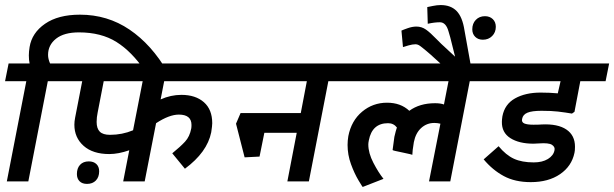

<svg xmlns="http://www.w3.org/2000/svg" viewBox="-44 -717 2428 759"><path d="M618 -433 528 -438Q477 -513 416.5 -551Q356 -589 268 -589Q209 -589 177.5 -564Q146 -539 146 -500Q146 -484 154 -466H245L231 -396H145L68 0H-17L60 -396H-24L-10 -466H73Q70 -480 70 -498Q70 -513 73 -531Q82 -587 134 -623Q186 -659 272 -659Q381 -659 468 -600Q555 -541 618 -433ZM178 -439Z M591 -324Q631 -342 673 -342Q729 -342 762 -313Q795 -284 795 -230Q795 -220 791 -194Q775 -115 687 -50L637 -111Q669 -137 687.5 -157Q706 -177 712 -209Q713 -214 713 -223Q713 -264 663 -264Q625 -264 573 -230L528 0H443L467 -123Q424 -108 388 -108Q323 -108 286.5 -140.5Q250 -173 250 -224Q250 -237 253 -252L281 -396H197L211 -466H912L898 -396H605ZM366 -396 342 -272Q338 -253 338 -235Q338 -209 350.5 -196.5Q363 -184 391 -184Q439 -184 482 -202L520 -396ZM348 -40Q348 -17 335 -3.5Q322 10 300 10Q281 10 270.5 -0.5Q260 -11 260 -29Q260 -52 272.5 -65.5Q285 -79 307 -79Q326 -79 337 -68.5Q348 -58 348 -40Z M1254 -396 1177 0H1092L1129 -192H1001L982 -98L923 -95L889 -228L907 -270H1145L1169 -396H864L878 -466H1357L1343 -396Z M1813 -396 1736 0H1652L1697 -228Q1685 -231 1673 -231Q1643 -231 1621 -211Q1599 -191 1592 -155Q1586 -119 1586 -105Q1586 -106 1548 -114Q1507 -122 1508 -124L1515 -176Q1521 -202 1525 -213Q1512 -230 1490 -230Q1427 -230 1414 -162Q1412 -152 1412 -146Q1412 -112 1432 -73.5Q1452 -35 1472 -10L1390 22Q1390 24 1373.5 -3.5Q1357 -31 1343.5 -68Q1330 -105 1330 -144Q1330 -161 1333 -179Q1345 -240 1387.5 -275.5Q1430 -311 1486 -311Q1540 -311 1574 -279Q1615 -309 1676 -309Q1697 -309 1711 -304L1729 -396H1309L1323 -466H1916L1902 -396Z M1792 -598 1821 -437H1729L1664 -496Q1668 -493 1641 -516Q1623 -531 1615 -536.5Q1607 -542 1598 -542Q1587 -542 1571 -537.5Q1555 -533 1549 -531L1543 -596Q1549 -599 1567.5 -605.5Q1586 -612 1602 -612Q1623 -612 1640 -600Q1657 -588 1682 -562L1700 -544L1755 -493L1736 -569Q1734 -575 1729 -593Q1724 -611 1715.5 -620Q1707 -629 1695 -629Q1674 -629 1647 -623L1645 -689Q1650 -690 1667 -693.5Q1684 -697 1698 -697Q1738 -697 1761 -673.5Q1784 -650 1792 -598ZM1916 -611Q1916 -589 1901.5 -574.5Q1887 -560 1865 -560Q1846 -560 1834.5 -571.5Q1823 -583 1823 -601Q1823 -624 1837 -638.5Q1851 -653 1873 -653Q1892 -653 1904 -641.5Q1916 -630 1916 -611Z M2020 -247Q2017 -234 2028.5 -229Q2040 -224 2065 -224Q2086 -224 2098 -225Q2161 -228 2195 -205Q2229 -182 2229 -137Q2229 -121 2227 -113Q2216 -60 2170 -28.5Q2124 3 2054 3Q1992 3 1947.5 -21Q1903 -45 1868 -87L1927 -139Q1956 -104 1987.5 -89.5Q2019 -75 2066 -75Q2100 -75 2122 -88.5Q2144 -102 2148 -123Q2151 -136 2138 -144.5Q2125 -153 2086 -150L2065 -149Q2008 -149 1973.5 -171Q1939 -193 1940 -236Q1940 -243 1942 -257Q1951 -305 1992 -328Q2033 -351 2093 -351Q2129 -351 2161 -348L2172 -396H1869L1883 -466H2364L2350 -396H2250L2227 -275L2217 -268Q2201 -270 2192 -272Q2187 -273 2161.5 -276Q2136 -279 2097 -279Q2059 -279 2041 -271.5Q2023 -264 2020 -247Z"/></svg>

Font: Cambay Devanagari
Style: Bold Italic
Weight: 700
Designer: Pooja Saxena
Foundry: Pooja Saxena
Version: Version 1.005;PS 001.005;hotconv 1.0.70;makeotf.lib2.5.58329